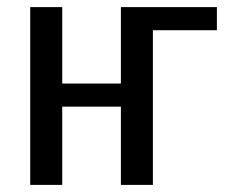

<svg xmlns="http://www.w3.org/2000/svg" viewBox="-20 -520 640 540"><path d="M65 0V-500H155V-285H320V-500H590V-435H410V0H320V-220H155V0Z"/></svg>

Font: Cuprum
Style: Regular
Weight: 400
Designer: Jovanny Lemonad
Foundry: Jovanny Lemonad
Version: Version 3.000